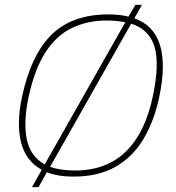

<svg xmlns="http://www.w3.org/2000/svg" viewBox="-20 -713 722 786"><path d="M111 53 151 -18Q85 -54 66 -131Q47 -208 70 -316Q107 -489 191.5 -571.5Q276 -654 423 -654Q470 -654 506 -645L534 -693H561L530 -638Q688 -583 632 -316Q611 -217 567 -143.5Q523 -70 452.5 -30Q382 10 281 10Q217 10 172 -8L138 53ZM163 -40 493 -622Q477 -625 457.5 -627Q438 -629 417 -629Q338 -629 274.5 -598.5Q211 -568 166.5 -499.5Q122 -431 97 -316Q75 -211 90 -141.5Q105 -72 163 -40ZM287 -15Q415 -15 494.5 -92Q574 -169 605 -316Q634 -450 612.5 -521.5Q591 -593 517 -616L185 -30Q227 -15 287 -15Z"/></svg>

Font: Kanit Thin
Style: Italic
Weight: 250
Italic angle: -12°
Designer: Katatrad Team
Foundry: CadsonDemak
Version: Version 2.000; ttfautohint (v1.8.3)